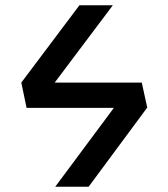

<svg xmlns="http://www.w3.org/2000/svg" viewBox="-20 -710 640 730"><path d="M540 -300H539L317 0H190L413 -300H81L61 -396L282 -690H409L188 -396H519Z"/></svg>

Font: Fira Mono Medium
Style: Regular
Weight: 500
Designer: Carrois Corporate & Edenspiekermann AG
Foundry: Carrois Corporate GbR & Edenspiekermann AG
Version: Version 3.206